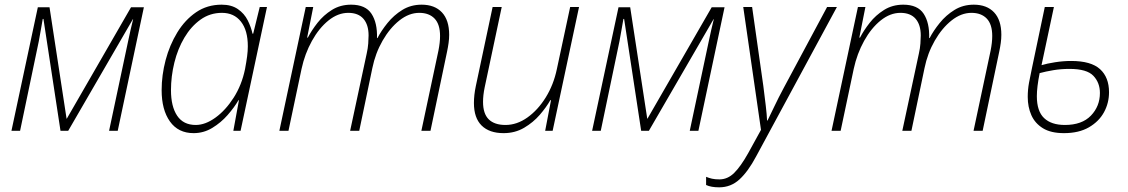

<svg xmlns="http://www.w3.org/2000/svg" viewBox="-20 -560 4831 822"><path d="M29 0 142 -529H192L265 -52H266L541 -529H596L484 0H447L529 -386Q534 -410 539 -432Q544 -454 550 -478H549L272 0H239L166 -479H163Q159 -456 155 -433Q151 -410 146 -383L66 0Z M809 10Q743 10 707.5 -40Q672 -90 672 -174Q672 -238 689 -302.5Q706 -367 739 -421Q772 -475 819.5 -507.5Q867 -540 929 -540Q971 -540 998.5 -521Q1026 -502 1040.5 -473Q1055 -444 1061 -416H1064L1092 -530H1123L1010 0H979L1003 -131H1001Q983 -100 954.5 -67.5Q926 -35 889 -12.5Q852 10 809 10ZM818 -25Q859 -25 902.5 -56.5Q946 -88 980.5 -142Q1015 -196 1029 -264Q1035 -296 1038 -319Q1041 -342 1041 -362Q1041 -430 1011.5 -467.5Q982 -505 930 -505Q879 -505 838.5 -476Q798 -447 769.5 -399Q741 -351 726.5 -292Q712 -233 712 -174Q712 -104 738.5 -64.5Q765 -25 818 -25Z M1176 0 1289 -530H1321L1295 -399H1298Q1314 -430 1339.5 -462.5Q1365 -495 1401 -517.5Q1437 -540 1483 -540Q1545 -540 1570.5 -501Q1596 -462 1594 -397H1596Q1612 -428 1639 -461.5Q1666 -495 1702.5 -517.5Q1739 -540 1785 -540Q1841 -540 1872 -507Q1903 -474 1903 -411Q1903 -394 1900.5 -376Q1898 -358 1894 -339L1823 0H1784L1857 -343Q1864 -378 1864 -406Q1864 -456 1840.5 -480.5Q1817 -505 1775 -505Q1731 -505 1690 -472.5Q1649 -440 1618 -386Q1587 -332 1574 -268L1518 0H1479L1550 -331Q1555 -353 1556.5 -373.5Q1558 -394 1558 -408Q1558 -454 1536 -479.5Q1514 -505 1471 -505Q1427 -505 1386.5 -472.5Q1346 -440 1315.5 -385Q1285 -330 1271 -265L1215 0Z M2136 10Q2075 10 2042 -22.5Q2009 -55 2009 -119Q2009 -136 2011 -154Q2013 -172 2017 -191L2089 -530H2128L2055 -186Q2048 -152 2048 -124Q2048 -73 2072.5 -49Q2097 -25 2144 -25Q2193 -25 2238 -57Q2283 -89 2316.5 -143Q2350 -197 2364 -264L2421 -530H2459L2346 0H2314L2339 -131H2336Q2319 -101 2291 -68.5Q2263 -36 2224 -13Q2185 10 2136 10Z M2515 0 2628 -529H2678L2751 -52H2752L3027 -529H3082L2970 0H2933L3015 -386Q3020 -410 3025 -432Q3030 -454 3036 -478H3035L2758 0H2725L2652 -479H2649Q2645 -456 2641 -433Q2637 -410 2632 -383L2552 0Z M3059 242Q3024 242 3003 232V197Q3015 202 3028 205Q3041 208 3060 208Q3095 208 3123 180.5Q3151 153 3183 96L3238 -4L3162 -530H3200L3248 -192Q3254 -145 3258.5 -107Q3263 -69 3264 -44H3266Q3277 -66 3295 -104Q3313 -142 3335 -183L3521 -530H3563L3217 110Q3183 174 3146 208Q3109 242 3059 242Z M3540 0 3653 -530H3685L3659 -399H3662Q3678 -430 3703.5 -462.5Q3729 -495 3765 -517.5Q3801 -540 3847 -540Q3909 -540 3934.5 -501Q3960 -462 3958 -397H3960Q3976 -428 4003 -461.5Q4030 -495 4066.5 -517.5Q4103 -540 4149 -540Q4205 -540 4236 -507Q4267 -474 4267 -411Q4267 -394 4264.5 -376Q4262 -358 4258 -339L4187 0H4148L4221 -343Q4228 -378 4228 -406Q4228 -456 4204.5 -480.5Q4181 -505 4139 -505Q4095 -505 4054 -472.5Q4013 -440 3982 -386Q3951 -332 3938 -268L3882 0H3843L3914 -331Q3919 -353 3920.5 -373.5Q3922 -394 3922 -408Q3922 -454 3900 -479.5Q3878 -505 3835 -505Q3791 -505 3750.5 -472.5Q3710 -440 3679.5 -385Q3649 -330 3635 -265L3579 0Z M4535 10Q4479 10 4445 -11Q4411 -32 4395.5 -67Q4380 -102 4380 -145Q4380 -176 4385.5 -206Q4391 -236 4398 -268L4453 -530H4492L4439 -281Q4462 -288 4497 -293.5Q4532 -299 4566 -299Q4651 -299 4689.5 -264Q4728 -229 4728 -165Q4728 -119 4706.5 -79.5Q4685 -40 4642 -15Q4599 10 4535 10ZM4539 -25Q4612 -25 4650.5 -65Q4689 -105 4689 -162Q4689 -206 4661 -235.5Q4633 -265 4559 -265Q4522 -265 4489.5 -259.5Q4457 -254 4431 -247Q4419 -187 4419 -148Q4419 -84 4450 -54.5Q4481 -25 4539 -25Z"/></svg>

Font: Noto Sans Disp ExtLt
Style: Italic
Weight: 200
Italic angle: -12°
Designer: Monotype Design Team
Foundry: Monotype Imaging Inc.
Version: Version 2.000;GOOG;noto-source:20170915:90ef993387c0